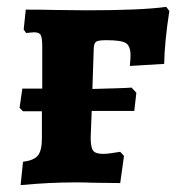

<svg xmlns="http://www.w3.org/2000/svg" viewBox="-20 -531 532 559"><path d="M358 -339Q360 -359 360 -370Q360 -397 346.5 -405.5Q333 -414 290 -414Q267 -414 260.5 -410Q254 -406 253 -392L249 -272Q288 -273 320 -274Q352 -275 363 -276L377 -261L371 -208H247L244 -131Q244 -102 251 -92.5Q258 -83 280 -83Q296 -83 330 -89L341 -77L330 2L249 1Q229 0 200 0Q123 0 40 8L47 -60Q79 -64 90.5 -78.5Q102 -93 102 -128V-207H47L37 -217L45 -273H103V-395Q103 -421 98.5 -429Q94 -437 79 -437L56 -435L49 -445L55 -503Q108 -503 140 -502L233 -501Q392 -501 464 -511L473 -499Q459 -408 458 -345Z"/></svg>

Font: Alegreya SC ExtraBold
Style: Regular
Weight: 800
Designer: Juan Pablo del Peral
Foundry: Huerta Tipografica
Version: Version 2.007; ttfautohint (v1.6)